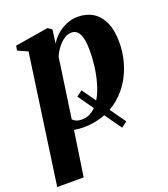

<svg xmlns="http://www.w3.org/2000/svg" viewBox="-151 -637 866 992"><g transform="rotate(-20 282.0 -141.0)"><path d="M443.5 57.5 412 80.5 249.5 -149.5 281 -172.5ZM-8 254 92.5 -455 38 -479.5 42.5 -505 225.5 -535 247.5 -519.5 237.5 -445Q252.5 -470 276 -490.8Q299.5 -511.5 329 -524Q358.5 -536.5 392 -536.5Q439.5 -536.5 475 -514.5Q510.5 -492.5 530 -448.8Q549.5 -405 549.5 -339Q549.5 -285.5 535.5 -234Q521.5 -182.5 494.8 -138.2Q468 -94 428.5 -60.2Q389 -26.5 337.5 -7.8Q286 11 223.5 11Q211.5 11 199 9.5Q186.5 8 174.5 6L137.5 254ZM182 -48.5Q190 -40.5 202.2 -35.2Q214.5 -30 232 -30Q266.5 -30 292.5 -49.8Q318.5 -69.5 337.2 -102.5Q356 -135.5 368 -177.5Q380 -219.5 385.8 -264.8Q391.5 -310 391.5 -352.5Q391.5 -389 385.8 -415.5Q380 -442 367.2 -456.5Q354.5 -471 333 -471Q311 -471 290 -455.8Q269 -440.5 253 -418.5Q237 -396.5 229 -375Z"/></g></svg>

Font: Merriweather 96pt ExtraBold
Style: Italic
Weight: 800
Italic angle: -7.8°
Version: Version 2.101